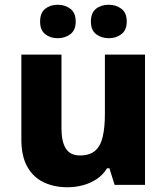

<svg xmlns="http://www.w3.org/2000/svg" viewBox="-20 -779 703 809"><path d="M591 -549V0H463L441 -70H431Q414 -42 387.5 -24.5Q361 -7 329.5 1.5Q298 10 264 10Q208 10 164 -11Q120 -32 95 -76.5Q70 -121 70 -191V-549H239V-238Q239 -182 257.5 -153Q276 -124 317 -124Q358 -124 381 -144Q404 -164 413 -203.5Q422 -243 422 -299V-549ZM149 -688Q149 -725 170.5 -742Q192 -759 223 -759Q254 -759 276.5 -742Q299 -725 299 -688Q299 -652 276.5 -635Q254 -618 223 -618Q192 -618 170.5 -635Q149 -652 149 -688ZM363 -688Q363 -725 384.5 -742Q406 -759 438 -759Q469 -759 491.5 -742Q514 -725 514 -688Q514 -652 491.5 -635Q469 -618 439 -618Q407 -618 385 -635Q363 -652 363 -688Z"/></svg>

Font: Noto Sans Thai ExtraBold
Style: Regular
Weight: 800
Version: Version 2.001